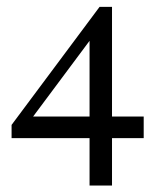

<svg xmlns="http://www.w3.org/2000/svg" viewBox="-20 -439 475 572"><path d="M14.5 -27.4V-66.9L276.6 -418.5L304.8 -395.2L66.1 -75L55.6 -91.9H408.1V-27.4ZM246.8 113.7V-332.3L276.6 -418.5H313.7V113.7Z"/></svg>

Font: Playfair 9pt Light
Style: Regular
Weight: 300
Designer: Claus Eggers Sørensen
Foundry: Claus Eggers Sørensen
Version: Version 2.001;gftools[0.9.30]